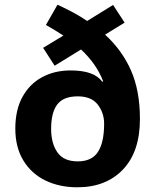

<svg xmlns="http://www.w3.org/2000/svg" viewBox="-20 -785 659 815"><path d="M224 -765Q259 -749 290.5 -732Q322 -715 350 -696L460 -764L509 -689L426 -638Q499 -571 536.5 -485Q574 -399 574 -280Q574 -141 502 -65.5Q430 10 308 10Q232 10 172.5 -19Q113 -48 79 -104Q45 -160 45 -239Q45 -318 75 -373Q105 -428 158 -457Q211 -486 280 -486Q380 -486 414 -438L418 -440Q402 -480 379 -512.5Q356 -545 324 -575L212 -506L163 -582L249 -634Q232 -645 213.5 -656.5Q195 -668 175 -679ZM310 -376Q249 -376 223 -341.5Q197 -307 197 -238Q197 -177 223.5 -138.5Q250 -100 310 -100Q370 -100 396 -140.5Q422 -181 422 -260Q422 -306 395 -341Q368 -376 310 -376Z"/></svg>

Font: Noto Sans Ethiopic
Style: Bold
Weight: 700
Designer: Monotype Design Team
Foundry: Monotype Imaging Inc.
Version: Version 2.102; ttfautohint (v1.8.4.7-5d5b)